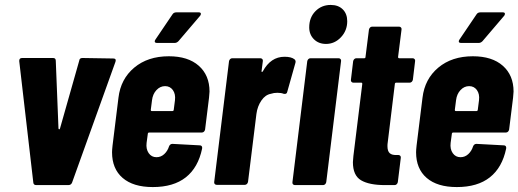

<svg xmlns="http://www.w3.org/2000/svg" viewBox="-20 -750 2101 778"><path d="M115 -10 58 -502V-504Q58 -515 70 -515H195Q206 -515 206 -504L217 -229Q218 -226 220 -226Q222 -226 223 -229L301 -504Q302 -515 314 -515L439 -513Q452 -513 448 -500L272 -10Q268 0 257 0H127Q116 0 115 -10Z M798 -213H584Q582 -213 580.5 -211.5Q579 -210 579 -208L574 -171Q571 -146 582.5 -129.5Q594 -113 614 -113Q632 -113 645.5 -125.5Q659 -138 665 -157Q669 -167 679 -167L790 -161Q795 -161 797.5 -157.5Q800 -154 799 -148Q783 -71 733 -31.5Q683 8 599 8Q520 8 477 -29Q434 -66 434 -133Q434 -142 436 -160L460 -354Q469 -430 524 -476Q579 -522 664 -522Q742 -522 785.5 -483.5Q829 -445 829 -379Q829 -372 827 -354L811 -225Q810 -220 806.5 -216.5Q803 -213 798 -213ZM596 -344 591 -305Q591 -300 595 -300H679Q681 -300 682.5 -301.5Q684 -303 684 -305L689 -344Q692 -369 680.5 -385Q669 -401 649 -401Q629 -401 614 -385Q599 -369 596 -344ZM607 -582Q607 -586 610 -590L679 -692Q684 -700 695 -700H785Q794 -700 794 -694Q794 -689 790 -685L703 -583Q696 -576 688 -576H617Q607 -576 607 -582Z M1173 -510Q1180 -504 1177 -495L1144 -378Q1142 -367 1129 -370Q1120 -374 1104 -374Q1089 -374 1078 -370Q1055 -366 1039 -342.5Q1023 -319 1019 -288L985 -13Q984 -8 980.5 -4.5Q977 -1 972 -1H858Q853 -1 850 -4.5Q847 -8 848 -13L908 -502Q909 -507 912.5 -510.5Q916 -514 921 -514H1035Q1040 -514 1043 -510.5Q1046 -507 1045 -502L1040 -463Q1039 -459 1041 -458.5Q1043 -458 1045 -461Q1077 -520 1133 -520Q1160 -520 1173 -510Z M1233 -639Q1233 -679 1258 -704.5Q1283 -730 1320 -730Q1351 -730 1369 -712Q1387 -694 1387 -664Q1387 -626 1361.5 -599Q1336 -572 1301 -572Q1271 -572 1252 -591Q1233 -610 1233 -639ZM1165 -12 1225 -502Q1226 -507 1229.5 -510.5Q1233 -514 1238 -514H1352Q1357 -514 1360 -510.5Q1363 -507 1362 -502L1302 -12Q1301 -7 1297.5 -3.5Q1294 0 1289 0H1175Q1170 0 1167 -3.5Q1164 -7 1165 -12Z M1640 -415H1585Q1583 -415 1581.5 -413.5Q1580 -412 1580 -410L1551 -172Q1550 -167 1550 -158Q1550 -137 1559.5 -129Q1569 -121 1587 -122H1594Q1599 -122 1602 -118.5Q1605 -115 1604 -110L1592 -12Q1591 -7 1587.5 -3.5Q1584 0 1579 0H1540Q1476 0 1443 -19.5Q1410 -39 1410 -93Q1410 -100 1412 -118L1448 -410Q1448 -415 1444 -415H1412Q1407 -415 1404 -418.5Q1401 -422 1402 -427L1411 -502Q1412 -507 1415.5 -510.5Q1419 -514 1424 -514H1456Q1461 -514 1461 -519L1475 -630Q1476 -635 1479.5 -638.5Q1483 -642 1488 -642H1597Q1602 -642 1605 -638.5Q1608 -635 1607 -630L1593 -519Q1593 -514 1598 -514H1652Q1657 -514 1660 -510.5Q1663 -507 1662 -502L1653 -427Q1652 -422 1648.5 -418.5Q1645 -415 1640 -415Z M2030 -213H1816Q1814 -213 1812.5 -211.5Q1811 -210 1811 -208L1806 -171Q1803 -146 1814.5 -129.5Q1826 -113 1846 -113Q1864 -113 1877.5 -125.5Q1891 -138 1897 -157Q1901 -167 1911 -167L2022 -161Q2027 -161 2029.5 -157.5Q2032 -154 2031 -148Q2015 -71 1965 -31.5Q1915 8 1831 8Q1752 8 1709 -29Q1666 -66 1666 -133Q1666 -142 1668 -160L1692 -354Q1701 -430 1756 -476Q1811 -522 1896 -522Q1974 -522 2017.5 -483.5Q2061 -445 2061 -379Q2061 -372 2059 -354L2043 -225Q2042 -220 2038.5 -216.5Q2035 -213 2030 -213ZM1828 -344 1823 -305Q1823 -300 1827 -300H1911Q1913 -300 1914.5 -301.5Q1916 -303 1916 -305L1921 -344Q1924 -369 1912.5 -385Q1901 -401 1881 -401Q1861 -401 1846 -385Q1831 -369 1828 -344ZM1839 -582Q1839 -586 1842 -590L1911 -692Q1916 -700 1927 -700H2017Q2026 -700 2026 -694Q2026 -689 2022 -685L1935 -583Q1928 -576 1920 -576H1849Q1839 -576 1839 -582Z"/></svg>

Font: Barlow Condensed
Style: Bold Italic
Weight: 700
Width: 3
Italic angle: -7°
Designer: Jeremy Tribby
Foundry: Tribby Type
Version: Version 1.408